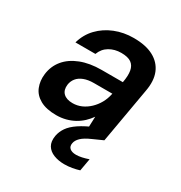

<svg xmlns="http://www.w3.org/2000/svg" viewBox="-173 -652 925 983"><g transform="rotate(30 289.5 -160.0)"><path d="M186 12Q127 12 90.5 -8.5Q54 -29 40 -64Q26 -99 31 -140Q37 -190 67.5 -227Q98 -264 150.5 -284.5Q203 -305 273 -305H398Q406 -347 401 -375Q396 -403 376 -417Q356 -431 317 -431Q278 -431 247.5 -413Q217 -395 204 -360H86Q101 -413 137 -450.5Q173 -488 224 -508.5Q275 -529 334 -529Q406 -529 451.5 -504.5Q497 -480 515.5 -435Q534 -390 522 -326L465 0H361L364 -81Q350 -61 332 -44Q314 -27 291.5 -14.5Q269 -2 242.5 5Q216 12 186 12ZM228 -83Q256 -83 280.5 -94Q305 -105 325.5 -124.5Q346 -144 360 -169Q374 -194 380 -223L381 -227H272Q238 -227 213.5 -217.5Q189 -208 175.5 -191Q162 -174 159 -152Q155 -119 173.5 -101Q192 -83 228 -83ZM348 209Q313 209 285 198Q257 187 243.5 164.5Q230 142 236 106Q241 79 257.5 55Q274 31 307.5 8.5Q341 -14 396 -37L448 -57L465 0L407 26Q368 43 350.5 60Q333 77 330 95Q326 115 338.5 126Q351 137 376 137Q391 137 409.5 133Q428 129 448 122L435 195Q416 201 393.5 205Q371 209 348 209Z"/></g></svg>

Font: DM Sans 11pt SemiBold
Style: Italic
Weight: 600
Italic angle: -10°
Version: Version 4.004;gftools[0.9.30]